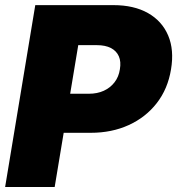

<svg xmlns="http://www.w3.org/2000/svg" viewBox="-20 -748 709 768"><path d="M0.5 0 121.1 -727.5H433.6Q515.6 -727.5 571.8 -695.8Q627.9 -664.1 652.6 -606.2Q677.2 -548.3 664.1 -470.7Q651.4 -392.6 607.2 -335.7Q563 -278.8 495.1 -247.8Q427.2 -216.8 343.3 -216.8H154.8L180.7 -373H335Q369.1 -373 395.3 -385Q421.4 -397 438.2 -418.9Q455.1 -440.9 459.5 -470.7Q464.8 -501.5 455.3 -522.9Q445.8 -544.4 423.6 -555.9Q401.4 -567.4 367.2 -567.4H293L198.7 0Z"/></svg>

Font: Inter 18pt Black
Style: Italic
Weight: 900
Italic angle: -9.3988°
Designer: Rasmus Andersson
Foundry: rsms
Version: Version 4.001;git-66647c0bb